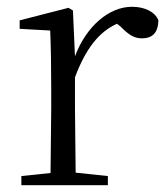

<svg xmlns="http://www.w3.org/2000/svg" viewBox="-20 -546 493 566"><path d="M201 -318C232 -401 271 -452 325 -476L335 -468C358 -445 374 -433 398 -433C432 -433 446 -452 447 -486C437 -511 407 -526 369 -526C301 -526 234 -468 201 -380L195 -515L182 -523L38 -486V-461L128 -456C130 -406 131 -354 131 -285V-227L129 -36L43 -27V0H298V-27L203 -37L201 -227Z"/></svg>

Font: Noto Serif CJK KR Light
Style: Regular
Weight: 300
Designer: Ryoko NISHIZUKA 西塚涼子 (kana & ideographs); Frank Grießhammer (Latin, Greek & Cyrillic); Wenlong ZHANG 张文龙 (bopomofo); San
Foundry: Adobe
Version: Version 2.001;hotconv 1.1.0;makeotfexe 2.6.0